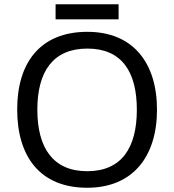

<svg xmlns="http://www.w3.org/2000/svg" viewBox="-20 -875 821 905"><path d="M539 -855H242V-784H539ZM720 -358C720 -580 606 -725 392 -725C168 -725 61 -578 61 -359C61 -138 168 10 391 10C606 10 720 -137 720 -358ZM156 -358C156 -538 230 -646 392 -646C553 -646 625 -538 625 -358C625 -178 553 -68 391 -68C230 -68 156 -178 156 -358Z"/></svg>

Font: Noto Sans Miao
Style: Regular
Weight: 400
Designer: Monotype Design Team
Foundry: Monotype Imaging Inc.
Version: Version 2.003